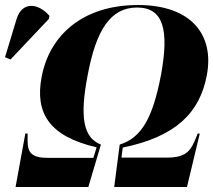

<svg xmlns="http://www.w3.org/2000/svg" viewBox="-98 -745 850 765"><path d="M-36 0H254L304 -169C234 -196 219 -278 251 -444C285 -627 343 -715 448 -715C553 -715 577 -627 543 -444C511 -278 467 -196 379 -169L357 0H647L698 -213H690L676 -180C657 -135 630 -117 567 -117H386L391 -157C605 -201 698 -297 726 -445C757 -608 662 -725 452 -725C230 -725 99 -603 68 -439C40 -293 100 -201 287 -158L274 -116H93C30 -116 12 -136 12 -182V-213H3ZM-56 -508 97 -670 99 -682C55 -733 -10 -741 -32 -669L-78 -517Z"/></svg>

Font: Noto Serif Display SemiCondensed ExtraBold
Style: Italic
Weight: 800
Width: 4
Italic angle: -12°
Designer: Monotype Design Team
Foundry: Monotype Imaging Inc.
Version: Version 2.009